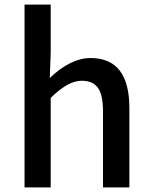

<svg xmlns="http://www.w3.org/2000/svg" viewBox="-20 -817 661 837"><path d="M87 -797H201V-586L197 -477Q288 -564 375 -564Q544 -564 544 -346V0H429V-332Q429 -403 407 -434Q385 -465 336 -465Q276 -465 201 -390V0H87Z"/></svg>

Font: `nÑOSM
Style: Regular
Weight: 500
Designer: Ryoko NISHIZUKA ¬âXZm¬º[P (kana & ideographs); Paul D. Hunt (Latin, Greek & Cyrillic); Wenlong ZHANG _ e¬á¬ü¬ô (bopomof
Foundry: Adobe Systems Incorporated
Version: Version 1.00 June 24, 2014, initial release